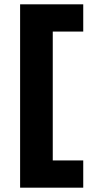

<svg xmlns="http://www.w3.org/2000/svg" viewBox="-20 -780 429 888"><path d="M73 -760V88H365V-38H224V-634H365V-760Z"/></svg>

Font: Kufam Arabic Latin Roman Bold
Style: Regular
Weight: 700
Designer: Wael Morcos & Artur Schmal
Version: Version 1.200;PS 001.200;hotconv 1.0.88;makeotf.lib2.5.64775